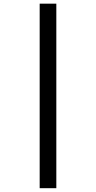

<svg xmlns="http://www.w3.org/2000/svg" viewBox="-20 -782 519 1037"><path d="M194.3 -762.2H284.2V234.4H194.3Z"/></svg>

Font: Open Sans SemiCondensed SemiBold
Style: Regular
Weight: 600
Width: 4
Designer: Monotype Design Team
Foundry: Monotype Imaging Inc.
Version: Version 3.000